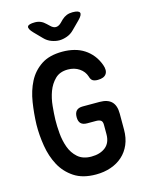

<svg xmlns="http://www.w3.org/2000/svg" viewBox="-139 -1036 877 1132"><g transform="rotate(-15 300.0 -470.0)"><path d="M424 -261Q424 -281 414 -288Q404 -295 384 -295H331Q305 -295 292.5 -307.5Q280 -320 280 -346Q280 -372 292.5 -385Q305 -398 331 -398H434Q483 -398 507 -374Q531 -350 531 -301V-203Q531 -152 514 -112.5Q497 -73 467 -46Q437 -19 395.5 -4.5Q354 10 304 10Q223 10 171 -24.5Q119 -59 90 -113Q61 -167 50 -234Q39 -301 40 -365Q42 -432 52.5 -499.5Q63 -567 90.5 -620.5Q118 -674 168 -707.5Q218 -741 298 -741Q336 -741 369.5 -732.5Q403 -724 430 -706.5Q457 -689 477.5 -663.5Q498 -638 511 -603Q524 -567 510 -546.5Q496 -526 458 -526Q438 -526 427 -533Q416 -540 411 -559Q401 -591 371.5 -611Q342 -631 302 -631Q253 -631 224 -602.5Q195 -574 180 -533.5Q165 -493 160.5 -446.5Q156 -400 155 -365Q154 -327 158 -281Q162 -235 176.5 -194.5Q191 -154 222 -126.5Q253 -99 305 -99Q358 -99 391 -125Q424 -151 424 -204ZM187 -950Q206 -950 222 -943Q238 -936 252 -922L268 -907Q284 -891 300 -891Q316 -891 332 -906L350 -924Q364 -937 380 -943.5Q396 -950 416 -950Q454 -950 459.5 -936Q465 -922 438 -895L391 -848Q372 -828 347 -819Q322 -810 300 -810Q278 -810 253 -819Q228 -828 209 -848L163 -895Q136 -923 141.5 -936.5Q147 -950 187 -950Z"/></g></svg>

Font: Maple Mono NL SemiBold
Style: Regular
Weight: 600
Monospace: yes
Designer: subframe7536
Version: Version 7.000